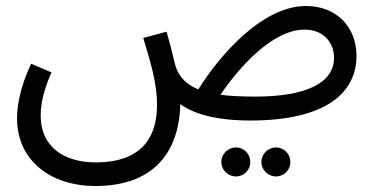

<svg xmlns="http://www.w3.org/2000/svg" viewBox="-20 -390 1255 642"><path d="M298 232C518 232 580 91 583 -42C623 -12 696 13 817 13C1077 13 1172 -85 1172 -203C1172 -301 1104 -370 1003 -370C860 -370 718 -211 643 -91C605 -107 583 -129 570 -160C562 -181 559 -208 537 -284L459 -263C483 -182 505 -115 505 -39C505 61 461 153 300 153C193 153 116 100 116 -3C116 -46 127 -90 152 -148L84 -177C47 -98 37 -36 37 6C37 150 154 232 298 232ZM998 -291C1066 -291 1097 -243 1097 -197C1097 -111 1001 -67 833 -67C787 -67 749 -69 717 -73C781 -167 892 -291 998 -291ZM903 200C930 200 951 178 951 152C951 125 930 103 903 103C876 103 854 125 854 152C854 178 876 200 903 200ZM769 200C796 200 817 178 817 152C817 125 796 103 769 103C742 103 720 125 720 152C720 178 742 200 769 200Z"/></svg>

Font: Noto Sans Arabic SemCond
Style: Regular
Weight: 400
Width: 4
Designer: Monotype Design Team, Nadine Chahine, Nizar Qandah and Khaled Hosny
Foundry: Monotype Imaging Inc.
Version: Version 2.012